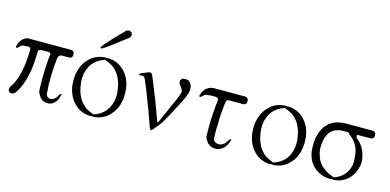

<svg xmlns="http://www.w3.org/2000/svg" viewBox="-70 -1159 3140 1547"><g transform="rotate(15 1500.0 -385.5)"><path d="M48.8 -27.3 37.1 -47.9 43 -72.3 58.6 -93.8 72.3 -120.1 84 -149.4 94.7 -182.6 103.5 -218.8 111.3 -259.8 116.2 -302.7 120.1 -349.6 122.1 -400.4Q122.1 -422.9 100.6 -422.9L51.8 -419.9L43 -413.1L33.2 -404.3L17.6 -390.6Q2 -384.8 5.9 -402.3L9.8 -418L16.6 -432.6L23.4 -445.3L33.2 -458L43 -467.8L55.7 -476.6L69.3 -483.4L80.1 -486.3H194.3H232.4H271.5H439.5Q468.8 -486.3 468.8 -452.1Q468.8 -422.9 439.5 -422.9H381.8Q353.5 -422.9 348.6 -384.8L345.7 -351.6L342.8 -317.4L340.8 -283.2L339.8 -248L338.9 -211.9V-174.8L340.8 -137.7L342.8 -113.3V-96.7L346.7 -83L354.5 -73.2L365.2 -65.4L378.9 -61.5L394.5 -63.5L412.1 -72.3L428.7 -88.9L444.3 -116.2L459 -126L457 -113.3L448.2 -78.1L431.6 -51.8L408.2 -32.2L381.8 -22.5H354.5L327.1 -31.2L302.7 -50.8L286.1 -79.1L279.3 -95.7L277.3 -135.7L276.4 -173.8V-211.9L277.3 -249L278.3 -285.2L280.3 -322.3L282.2 -357.4L286.1 -392.6L288.1 -404.3Q290 -422.9 271.5 -422.9L232.4 -423.8L208 -422.9Q184.6 -422.9 184.6 -399.4L182.6 -346.7L179.7 -296.9L173.8 -250L166 -206.1L155.3 -165L143.6 -127.9L128.9 -93.8L112.3 -61.5L92.8 -33.2L72.3 -22.5Z M522.5 -256.8 524.4 -300.8 534.2 -343.8 548.8 -381.8 569.3 -415 593.8 -443.4 621.1 -466.8 652.3 -483.4 684.6 -494.1 718.8 -499 737.3 -497.1 755.9 -499 789.1 -494.1 822.3 -483.4 852.5 -466.8 880.9 -443.4 905.3 -415 925.8 -381.8 940.4 -343.8 949.2 -300.8 952.1 -253.9 949.2 -210 940.4 -167 925.8 -128.9 905.3 -95.7 880.9 -67.4 852.5 -43.9 822.3 -27.3 789.1 -16.6 755.9 -11.7 737.3 -13.7 718.8 -11.7 684.6 -16.6 652.3 -27.3 621.1 -43.9 593.8 -67.4 569.3 -95.7 548.8 -128.9 534.2 -167 524.4 -210ZM724.6 -479.5 694.3 -467.8 668.9 -453.1 646.5 -435.5 626 -414.1 610.4 -388.7 597.7 -360.4 588.9 -330.1 585 -294.9V-259.8L590.8 -219.7L598.6 -184.6L610.4 -153.3L624 -125L640.6 -101.6L660.2 -80.1L682.6 -61.5L710 -46.9L739.3 -34.2L750 -31.2L780.3 -43L805.7 -57.6L828.1 -75.2L848.6 -96.7L864.3 -122.1L877 -150.4L885.7 -180.7L889.6 -215.8V-251L883.8 -291L876 -326.2L864.3 -357.4L850.6 -385.7L834 -409.2L814.5 -430.7L792 -449.2L764.6 -463.9L735.4 -476.6ZM872.1 -704.1 728.5 -594.7 681.6 -562.5Q654.3 -556.6 670.9 -578.1L687.5 -599.6L741.2 -659.2L830.1 -751L852.5 -758.8L875 -749L882.8 -726.6Z M1366.2 -495.1 1397.5 -498 1420.9 -492.2 1437.5 -475.6 1448.2 -451.2 1450.2 -423.8 1445.3 -394.5 1432.6 -359.4 1412.1 -315.4 1347.7 -192.4 1300.8 -109.4 1239.3 -33.2Q1226.6 -17.6 1212.9 -51.8L1169.9 -172.9L1107.4 -335.9L1074.2 -414.1Q1063.5 -440.4 1035.2 -431.6Q1006.8 -438.5 1033.2 -450.2L1087.9 -472.7Q1114.3 -483.4 1125 -457L1198.2 -277.3L1258.8 -112.3Q1264.6 -94.7 1271.5 -110.4L1371.1 -334L1385.7 -376L1389.6 -390.6L1381.8 -413.1L1354.5 -452.1L1351.6 -476.6ZM1251 -63.5Z M1627 -422.9 1583 -418 1573.2 -413.1 1563.5 -404.3 1546.9 -390.6Q1532.2 -384.8 1535.2 -402.3L1541 -418L1547.9 -433.6L1555.7 -446.3L1566.4 -459L1579.1 -468.8L1593.8 -477.5L1610.4 -483.4L1627 -486.3H1714.8H1745.1H1774.4H1891.6Q1920.9 -486.3 1920.9 -452.1Q1920.9 -422.9 1891.6 -422.9H1774.4Q1753.9 -423.8 1752 -403.3L1749 -382.8L1745.1 -348.6L1742.2 -313.5L1739.3 -278.3L1738.3 -242.2L1737.3 -206.1L1736.3 -168.9V-131.8L1737.3 -108.4V-92.8L1742.2 -80.1L1752 -70.3L1764.6 -63.5L1781.2 -59.6L1800.8 -61.5L1821.3 -71.3L1840.8 -88.9L1858.4 -117.2L1874 -127L1872.1 -112.3L1859.4 -77.1L1839.8 -49.8L1814.5 -30.3L1786.1 -19.5L1755.9 -17.6L1726.6 -26.4L1701.2 -44.9L1682.6 -73.2L1674.8 -91.8L1673.8 -130.9V-169.9V-207L1674.8 -245.1L1679.7 -318.4L1682.6 -354.5L1687.5 -393.6Q1690.4 -422.9 1661.1 -422.9Z M2022.5 -256.8 2024.4 -300.8 2034.2 -343.8 2048.8 -381.8 2069.3 -415 2093.8 -443.4 2121.1 -466.8 2152.3 -483.4 2184.6 -494.1 2218.8 -499 2237.3 -497.1 2255.9 -499 2289.1 -494.1 2322.3 -483.4 2352.5 -466.8 2380.9 -443.4 2405.3 -415 2425.8 -381.8 2440.4 -343.8 2449.2 -300.8 2452.1 -253.9 2449.2 -210 2440.4 -167 2425.8 -128.9 2405.3 -95.7 2380.9 -67.4 2352.5 -43.9 2322.3 -27.3 2289.1 -16.6 2255.9 -11.7 2237.3 -13.7 2218.8 -11.7 2184.6 -16.6 2152.3 -27.3 2121.1 -43.9 2093.8 -67.4 2069.3 -95.7 2048.8 -128.9 2034.2 -167 2024.4 -210ZM2224.6 -479.5 2194.3 -467.8 2168.9 -453.1 2146.5 -435.5 2126 -414.1 2110.4 -388.7 2097.7 -360.4 2088.9 -330.1 2085 -294.9V-259.8L2090.8 -219.7L2098.6 -184.6L2110.4 -153.3L2124 -125L2140.6 -101.6L2160.2 -80.1L2182.6 -61.5L2210 -46.9L2239.3 -34.2L2250 -31.2L2280.3 -43L2305.7 -57.6L2328.1 -75.2L2348.6 -96.7L2364.3 -122.1L2377 -150.4L2385.7 -180.7L2389.6 -215.8V-251L2383.8 -291L2376 -326.2L2364.3 -357.4L2350.6 -385.7L2334 -409.2L2314.5 -430.7L2292 -449.2L2264.6 -463.9L2235.4 -476.6Z M2522.5 -230.5V-274.4L2528.3 -316.4L2538.1 -354.5L2552.7 -388.7L2572.3 -418L2597.7 -443.4L2627 -462.9L2660.2 -476.6L2697.3 -484.4L2732.4 -486.3H2807.6H2833H2858.4H2955.1Q2984.4 -486.3 2984.4 -452.1Q2984.4 -422.9 2955.1 -422.9L2861.3 -421.9Q2837.9 -429.7 2844.7 -398.4L2865.2 -381.8L2883.8 -362.3L2899.4 -339.8L2913.1 -315.4L2923.8 -288.1L2931.6 -257.8L2936.5 -226.6L2933.6 -191.4L2924.8 -154.3L2911.1 -121.1L2891.6 -92.8L2869.1 -68.4L2842.8 -48.8L2814.5 -34.2L2784.2 -25.4L2752.9 -22.5L2736.3 -23.4L2718.8 -22.5L2685.5 -25.4L2653.3 -34.2L2622.1 -48.8L2594.7 -67.4L2570.3 -91.8L2549.8 -121.1L2535.2 -154.3L2525.4 -190.4ZM2737.3 -422.9 2705.1 -421.9 2678.7 -416 2655.3 -407.2 2637.7 -394.5 2621.1 -378.9 2608.4 -358.4 2597.7 -334 2589.8 -304.7 2585.9 -269.5 2585 -234.4 2589.8 -203.1 2598.6 -174.8 2608.4 -149.4 2622.1 -127 2639.6 -106.4 2659.2 -88.9 2682.6 -72.3 2709 -58.6 2750 -42 2775.4 -51.8 2798.8 -65.4 2819.3 -81.1 2836.9 -99.6 2851.6 -121.1 2863.3 -144.5 2871.1 -169.9 2875 -197.3 2874 -221.7 2872.1 -249 2869.1 -273.4 2864.3 -296.9 2857.4 -318.4 2847.7 -337.9 2836.9 -355.5 2823.2 -373 2807.6 -388.7 2788.1 -404.3 2768.6 -422.9Z"/></g></svg>

Font: B2 Hana
Style: Regular
Weight: 500
Version: 2020-08-05; (max)